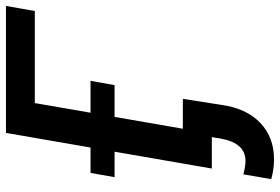

<svg xmlns="http://www.w3.org/2000/svg" viewBox="-172 -580 966 663"><g transform="rotate(-90 311.5 -248.0)"><path d="M605.5 -611.3H287.6L181.6 0H61.5L184.6 -710.9H623ZM349.6 -335.9H31.7L46.4 -418.9H364.3ZM302.2 -100.1 281.7 30.8Q270 118.7 219.2 167.2Q168.5 215.8 89.4 214.8Q56.2 213.9 24.9 205.1L41.5 108.9Q69.3 116.2 87.9 116.2Q149.4 116.2 165 30.8L186 -100.1Z"/></g></svg>

Font: Roboto Medium
Style: Italic
Weight: 500
Italic angle: -12°
Designer: Google
Version: Version 2.134; 2016